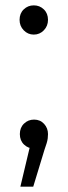

<svg xmlns="http://www.w3.org/2000/svg" viewBox="-20 -550 252 716"><path d="M106 -421Q84 -421 68.5 -437Q53 -453 53 -476Q53 -500 68.5 -515Q84 -530 106 -530Q128 -530 143.5 -515Q159 -500 159 -476Q159 -453 143.5 -437Q128 -421 106 -421ZM56 146 100 -39 108 4Q85 4 69.5 -11Q54 -26 54 -50Q54 -74 69.5 -89Q85 -104 107 -104Q130 -104 144.5 -88Q159 -72 159 -50Q159 -42 158 -34Q157 -26 154 -16Q151 -6 146 8L104 146Z"/></svg>

Font: Montserrat Thin
Style: Regular
Weight: 400
Version: Version 9.000